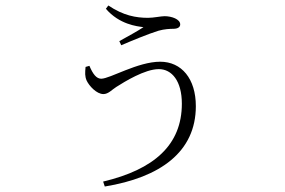

<svg xmlns="http://www.w3.org/2000/svg" viewBox="-20 -603 1040 700"><path d="M356 59 362 77C564 44 694 -49 694 -216C694 -316 642 -378 564 -378C482 -378 381 -316 349 -316C332 -316 319 -332 306 -363L292 -359C290 -338 289 -325 296 -309C305 -290 332 -260 357 -260C375 -260 388 -276 404 -286C434 -305 508 -351 559 -351C607 -351 643 -307 643 -225C643 -74 541 15 356 59ZM415 -453 422 -438C459 -454 522 -480 558 -491C579 -497 600 -498 612 -498C628 -498 637 -504 637 -514C637 -533 606 -544 580 -544C567 -544 540 -538 520 -538C476 -538 430 -546 375 -583L366 -571C415 -514 479 -507 503 -504C481 -489 447 -471 415 -453Z"/></svg>

Font: Source Han Serif TW VF
Style: Regular
Weight: 250
Designer: Ryoko NISHIZUKA 西塚涼子 (kana & ideographs); Frank Grießhammer (Latin, Greek & Cyrillic); Wenlong ZHANG 张文龙 (bopomofo); San
Foundry: Adobe
Version: Version 2.002;hotconv 1.1.0;makeotfexe 2.6.0